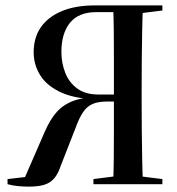

<svg xmlns="http://www.w3.org/2000/svg" viewBox="-20 -684 657 713"><path d="M8 0V-19L111 -31L68 -15L145 -192Q166 -241 191.5 -269Q217 -297 255.5 -310.5Q294 -324 352 -324L348 -315Q262 -316 208.5 -340Q155 -364 130 -403.5Q105 -443 105 -490Q105 -544 131.5 -582.5Q158 -621 209 -642.5Q260 -664 334 -664H464V-639H338Q272 -639 240 -599.5Q208 -560 208 -491Q208 -451 222 -414.5Q236 -378 266.5 -355.5Q297 -333 346 -333H463V-307H379Q345 -307 324 -298Q303 -289 288.5 -267.5Q274 -246 261 -210L205 -67Q196 -39 181.5 -22Q167 -5 145 2Q123 9 87 9Q66 9 46 7Q26 5 8 0ZM400 0Q402 -40 402.5 -93Q403 -146 403 -203.5Q403 -261 403 -313V-357Q403 -409 403 -464.5Q403 -520 402.5 -572Q402 -624 400 -664H511Q509 -624 508 -572Q507 -520 506.5 -464.5Q506 -409 506 -357V-313Q506 -261 506.5 -203.5Q507 -146 508 -93Q509 -40 511 0ZM327 0V-19L429 -32H479L583 -19V0ZM430 -632V-664H583V-645L479 -632Z"/></svg>

Font: Source Serif 4 60pt SemiBold
Style: Regular
Weight: 600
Version: Version 4.004;hotconv 1.0.116;makeotfexe 2.5.65601